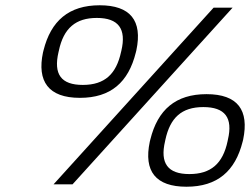

<svg xmlns="http://www.w3.org/2000/svg" viewBox="-20 -699 948 728"><path d="M550 -170 548 -162C524 -49 571 9 687 9C804 9 872 -50 900 -162L902 -170C925 -281 882 -342 763 -342C646 -342 578 -283 550 -170ZM143 -500C120 -391 163 -328 283 -328C400 -328 467 -387 495 -500L497 -508C521 -621 474 -679 358 -679C241 -679 173 -620 145 -508ZM183 0H255L862 -670H790ZM202 -502 203 -506C221 -593 268 -631 347 -631C429 -631 460 -590 440 -506L439 -502C421 -419 378 -377 294 -377C212 -377 182 -417 202 -502ZM606 -164 607 -169C625 -252 668 -293 751 -293C833 -293 864 -253 844 -169L843 -164C825 -78 779 -39 698 -39C616 -39 586 -80 606 -164Z"/></svg>

Font: LT Wave Light
Style: Italic
Weight: 300
Designer: Daniel Lyons
Version: Version 2.5 (Glyphs App)